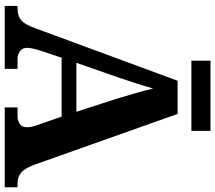

<svg xmlns="http://www.w3.org/2000/svg" viewBox="-68 -822 890 793"><g transform="rotate(90 376.5 -425.0)"><path d="M4 0V-53H16Q43 -53 61.5 -67Q80 -81 96 -126L313 -714H450L659 -125Q674 -83 692.5 -68Q711 -53 735 -53H753V0H423V-53H462Q477 -53 491 -62Q505 -71 505 -92Q505 -104 502 -115.5Q499 -127 496 -135L461 -235H218L189 -149Q185 -137 181 -120.5Q177 -104 177 -92Q177 -73 191 -63Q205 -53 222 -53H264V0ZM239 -296H441L388 -460Q378 -494 365.5 -536Q353 -578 345 -613Q336 -581 323 -540.5Q310 -500 298 -465ZM230 -771V-850H520V-771Z"/></g></svg>

Font: Noto Serif NP Hmong
Style: Regular
Weight: 400
Designer: Dalton Maag Ltd
Foundry: Dalton Maag Ltd
Version: Version 1.001